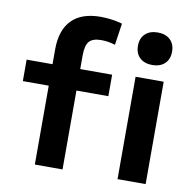

<svg xmlns="http://www.w3.org/2000/svg" viewBox="-84 -856 961 942"><g transform="rotate(10 396.5 -385.0)"><path d="M150 0V-393H21V-500H150V-573Q150 -670 199 -720Q248 -770 343 -770Q371 -770 399 -766Q427 -762 451 -755L435 -647Q399 -658 366 -658Q323 -658 305.5 -638Q288 -618 288 -568V-500H447V-393H288V0ZM562 0V-510H702V0ZM632 -581Q593 -581 570 -602.5Q547 -624 547 -662Q547 -700 570 -721.5Q593 -743 632 -743Q671 -743 694 -721.5Q717 -700 717 -662Q717 -624 694 -602.5Q671 -581 632 -581Z"/></g></svg>

Font: M PLUS 2
Style: Bold
Weight: 700
Designer: Coji Morishita
Foundry: UNDERFOREST DESIGN
Version: Version 1.001